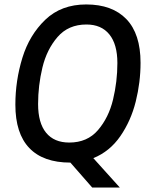

<svg xmlns="http://www.w3.org/2000/svg" viewBox="-20 -718 678 862"><path d="M296 12Q174 12 111.5 -53.5Q49 -119 49 -248Q49 -356 80.5 -458.5Q112 -561 183.5 -629.5Q255 -698 367 -698Q484 -698 547.5 -632Q611 -566 611 -436Q611 -349 589.5 -262.5Q568 -176 520.5 -107Q473 -38 399 -8L518 124H394ZM507 -435Q507 -519 471 -563.5Q435 -608 368 -608Q287 -608 238.5 -552Q190 -496 170.5 -415Q151 -334 151 -251Q151 -166 187 -122Q223 -78 291 -78Q372 -78 420 -134Q468 -190 487.5 -271Q507 -352 507 -435Z"/></svg>

Font: Archivo Narrow Medium
Style: Italic
Weight: 500
Italic angle: -8°
Designer: Hector Gatti
Foundry: Omnibus-Type
Version: Version 2.001